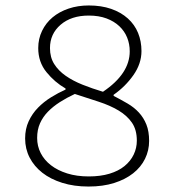

<svg xmlns="http://www.w3.org/2000/svg" viewBox="-20 -671 640 703"><path d="M304 12Q251 12 208 -1.5Q165 -15 135 -38.5Q105 -62 88.5 -94Q72 -126 72 -164Q72 -199 85 -227Q98 -255 119 -276.5Q140 -298 166.5 -314.5Q193 -331 220 -343V-347Q180 -370 150 -407Q120 -444 120 -495Q120 -529 134 -558Q148 -587 172.5 -607.5Q197 -628 231 -639.5Q265 -651 305 -651Q351 -651 387 -638.5Q423 -626 448 -603.5Q473 -581 485.5 -550.5Q498 -520 498 -484Q498 -438 468.5 -396Q439 -354 396 -324V-320Q423 -306 447 -292Q471 -278 488.5 -259Q506 -240 516 -215Q526 -190 526 -155Q526 -120 511 -89.5Q496 -59 467.5 -36.5Q439 -14 398 -1Q357 12 304 12ZM357 -335Q455 -401 455 -483Q455 -510 445.5 -533.5Q436 -557 417 -575Q398 -593 370 -603.5Q342 -614 305 -614Q241 -614 202 -580.5Q163 -547 163 -495Q163 -461 178.5 -436.5Q194 -412 220.5 -393.5Q247 -375 282 -361Q317 -347 357 -335ZM305 -25Q348 -25 381 -35Q414 -45 436 -63Q458 -81 469.5 -105Q481 -129 481 -156Q481 -196 463 -222Q445 -248 414 -266.5Q383 -285 341.5 -298.5Q300 -312 254 -327Q224 -313 199 -297Q174 -281 155.5 -262Q137 -243 126.5 -219.5Q116 -196 116 -166Q116 -136 129 -110.5Q142 -85 166.5 -66Q191 -47 226 -36Q261 -25 305 -25Z"/></svg>

Font: Source Code Pro Light
Style: Regular
Weight: 300
Monospace: yes
Designer: Paul D. Hunt, Teo Tuominen
Foundry: Adobe Systems Incorporated
Version: Version 2.030;PS 1.000;hotconv 16.6.51;makeotf.lib2.5.65220